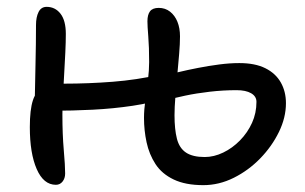

<svg xmlns="http://www.w3.org/2000/svg" viewBox="-20 -528 890 560"><path d="M143 11Q107 11 87 -35Q67 -81 67 -157Q67 -208 76 -235.5Q85 -263 107 -273.5Q129 -284 168 -284Q238 -284 308.5 -289.5Q379 -295 445 -310L470 -244Q424 -228 367 -219.5Q310 -211 250 -208Q190 -205 133 -205L81 -214Q82 -273 83.5 -338Q85 -403 85 -455Q85 -478 92.5 -493Q100 -508 116 -508Q141 -508 156.5 -488Q172 -468 172 -429Q172 -406 170.5 -374.5Q169 -343 167 -309Q165 -275 163.5 -244.5Q162 -214 162 -194Q162 -136 166 -90.5Q170 -45 170 -22Q170 -8 162.5 1.5Q155 11 143 11ZM573 12Q521 12 486.5 -4.5Q452 -21 433.5 -49.5Q415 -78 407.5 -113Q400 -148 400 -184Q400 -208 404 -236.5Q408 -265 411.5 -294Q415 -323 415 -347Q415 -391 412.5 -421.5Q410 -452 410 -466Q410 -485 417.5 -495Q425 -505 443 -505Q462 -505 476 -494Q490 -483 497.5 -464.5Q505 -446 505 -422Q505 -400 502.5 -370.5Q500 -341 497 -308.5Q494 -276 491.5 -245.5Q489 -215 489 -192Q489 -151 496 -123.5Q503 -96 522.5 -83Q542 -70 577 -70Q604 -70 631 -83Q658 -96 680 -118.5Q702 -141 715 -169.5Q728 -198 728 -231Q728 -247 712.5 -256Q697 -265 670 -265Q631 -265 592 -260.5Q553 -256 520 -249Q487 -242 462 -235Q453 -234 444.5 -238Q436 -242 431 -250.5Q426 -259 426 -269Q426 -283 432 -292Q438 -301 452 -305Q473 -311 500 -317.5Q527 -324 558 -330Q589 -336 619.5 -340Q650 -344 678 -344Q724 -344 754 -329Q784 -314 799 -287.5Q814 -261 814 -227Q814 -185 793.5 -143Q773 -101 739 -66Q705 -31 662 -9.5Q619 12 573 12Z"/></svg>

Font: Shantell Sans Light
Style: Regular
Weight: 400
Version: Version 1.011;[c5ecc13dd]